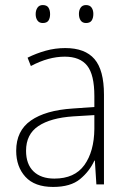

<svg xmlns="http://www.w3.org/2000/svg" viewBox="-20 -729 508 759"><path d="M238 -539Q316 -539 353.5 -495.5Q391 -452 391 -355V0H361L355 -94H353Q334 -52 296.5 -21Q259 10 190 10Q117 10 80.5 -30Q44 -70 44 -133Q44 -212 102 -252.5Q160 -293 267 -300L353 -306V-349Q353 -434 324.5 -469.5Q296 -505 236 -505Q204 -505 171 -496Q138 -487 102 -468L89 -501Q123 -518 160.5 -528.5Q198 -539 238 -539ZM270 -269Q180 -263 131.5 -230.5Q83 -198 83 -133Q83 -80 112.5 -51.5Q142 -23 195 -23Q275 -23 313.5 -76.5Q352 -130 353 -219V-274ZM121 -673Q121 -688 128 -698.5Q135 -709 149 -709Q165 -709 171.5 -699Q178 -689 178 -673Q178 -657 171.5 -647.5Q165 -638 149 -638Q135 -638 128 -648Q121 -658 121 -673ZM292 -674Q292 -689 299 -699Q306 -709 320 -709Q335 -709 342 -699Q349 -689 349 -674Q349 -658 342.5 -648Q336 -638 320 -638Q306 -638 299 -648Q292 -658 292 -674Z"/></svg>

Font: Noto Sans Lao Looped SemiCondensed ExtraLight
Style: Regular
Weight: 200
Width: 4
Designer: Mark Frömberg, Ben Mitchell
Foundry: The Fontpad Ltd
Version: Version 1.002; ttfautohint (v1.8.4.7-5d5b)